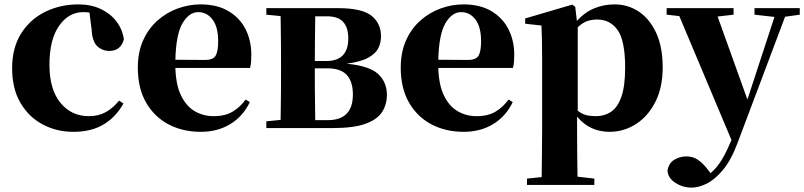

<svg xmlns="http://www.w3.org/2000/svg" viewBox="-20 -583 3661 874"><path d="M397 -449.2 387.2 -525.9Q379.4 -526.9 372.6 -527.3Q365.7 -527.8 358.9 -527.8Q292.5 -527.8 248.8 -465.3Q205.1 -402.8 205.1 -288.1Q205.1 -176.3 254.9 -115.2Q304.7 -54.2 384.8 -54.2Q428.7 -54.2 461.9 -72.8Q495.1 -91.3 522 -125L542 -111.8Q507.3 -49.8 451.4 -16.4Q395.5 17.1 314 17.1Q237.8 17.1 174.6 -16.4Q111.3 -49.8 73.2 -114.5Q35.2 -179.2 35.2 -272Q35.2 -365.2 75.9 -430.2Q116.7 -495.1 185.5 -529.1Q254.4 -563 337.9 -563Q394.5 -563 438.7 -542Q482.9 -521 510.3 -485.1Q537.6 -449.2 543.9 -403.8Q529.3 -351.1 478 -351.1Q446.3 -351.1 423.1 -372.3Q399.9 -393.6 397 -449.2Z M778.3 -311 914.1 -310.1Q949.7 -310.1 961.4 -329.3Q973.1 -348.6 973.1 -395Q973.1 -460.4 947.5 -494.1Q921.9 -527.8 882.3 -527.8Q840.8 -527.8 811 -477.5Q781.2 -427.2 778.3 -311ZM1098.1 -129.9 1117.2 -118.2Q1086.4 -53.7 1028.6 -18.3Q970.7 17.1 894 17.1Q811.5 17.1 746.8 -17.1Q682.1 -51.3 644.8 -116.5Q607.4 -181.6 607.4 -274.9Q607.4 -345.7 631.6 -399.4Q655.8 -453.1 696.8 -489.5Q737.8 -525.9 788.8 -544.4Q839.8 -563 893.1 -563Q968.3 -563 1019.8 -532.5Q1071.3 -502 1097.7 -450.2Q1124 -398.4 1124 -335Q1124 -316.4 1123 -302.2Q1122.1 -288.1 1118.2 -273.9H778.3Q780.8 -195.8 804.4 -147.5Q828.1 -99.1 866.7 -76.7Q905.3 -54.2 952.1 -54.2Q1004.9 -54.2 1039.3 -75Q1073.7 -95.7 1098.1 -129.9Z M1415 -36.1H1472.2Q1586.4 -36.1 1586.4 -152.8Q1586.4 -211.4 1558.6 -241.7Q1530.8 -272 1470.2 -272H1413.1V-237.8Q1413.1 -209.5 1413.3 -173.3Q1413.6 -137.2 1414.1 -101.1Q1414.6 -64.9 1415 -36.1ZM1468.3 -508.8H1415Q1414.6 -467.8 1413.8 -411.6Q1413.1 -355.5 1413.1 -305.2H1465.3Q1565.4 -305.2 1565.4 -408.2Q1565.4 -457.5 1542.2 -483.2Q1519 -508.8 1468.3 -508.8ZM1192.4 -545.9H1519Q1627.4 -545.9 1670.9 -511.5Q1714.4 -477.1 1714.4 -417Q1714.4 -389.2 1702.4 -364.3Q1690.4 -339.4 1656.7 -320.6Q1623 -301.8 1558.1 -293Q1661.6 -283.2 1701.4 -246.1Q1741.2 -209 1741.2 -150.9Q1741.2 -107.9 1719.7 -73.7Q1698.2 -39.6 1644.5 -19.8Q1590.8 0 1494.1 0H1192.4V-30.8L1257.3 -37.1Q1257.8 -65.9 1258.3 -102.1Q1258.8 -138.2 1259 -174.1Q1259.3 -210 1259.3 -237.8V-308.1Q1259.3 -335.9 1259 -371.8Q1258.8 -407.7 1258.3 -444.1Q1257.8 -480.5 1257.3 -509.8L1192.4 -516.1Z M1975.1 -311 2110.8 -310.1Q2146.5 -310.1 2158.2 -329.3Q2169.9 -348.6 2169.9 -395Q2169.9 -460.4 2144.3 -494.1Q2118.7 -527.8 2079.1 -527.8Q2037.6 -527.8 2007.8 -477.5Q1978 -427.2 1975.1 -311ZM2294.9 -129.9 2314 -118.2Q2283.2 -53.7 2225.3 -18.3Q2167.5 17.1 2090.8 17.1Q2008.3 17.1 1943.6 -17.1Q1878.9 -51.3 1841.6 -116.5Q1804.2 -181.6 1804.2 -274.9Q1804.2 -345.7 1828.4 -399.4Q1852.5 -453.1 1893.6 -489.5Q1934.6 -525.9 1985.6 -544.4Q2036.6 -563 2089.8 -563Q2165 -563 2216.6 -532.5Q2268.1 -502 2294.4 -450.2Q2320.8 -398.4 2320.8 -335Q2320.8 -316.4 2319.8 -302.2Q2318.8 -288.1 2314.9 -273.9H1975.1Q1977.5 -195.8 2001.2 -147.5Q2024.9 -99.1 2063.5 -76.7Q2102.1 -54.2 2148.9 -54.2Q2201.7 -54.2 2236.1 -75Q2270.5 -95.7 2294.9 -129.9Z M2609.9 -459V-79.1Q2628.4 -64 2648.2 -59.1Q2668 -54.2 2692.9 -54.2Q2731.9 -54.2 2762 -74.5Q2792 -94.7 2808.8 -143.1Q2825.7 -191.4 2825.7 -274.9Q2825.7 -397.5 2791.7 -445.8Q2757.8 -494.1 2698.7 -494.1Q2676.3 -494.1 2655.3 -487.8Q2634.3 -481.4 2609.9 -459ZM2598.6 -551.8 2606 -487.8Q2641.1 -526.9 2684.6 -544.9Q2728 -563 2777.8 -563Q2838.9 -563 2888.4 -529.8Q2938 -496.6 2967.3 -432.6Q2996.6 -368.7 2996.6 -275.9Q2996.6 -185.1 2963.4 -119.4Q2930.2 -53.7 2875 -18.3Q2819.8 17.1 2753.9 17.1Q2712.4 17.1 2675.3 1Q2638.2 -15.1 2606.9 -51.8V6.8Q2606.9 51.8 2607.4 107.2Q2607.9 162.6 2608.9 221.2L2685.5 230V258.8H2378.9V230L2445.8 223.1Q2446.3 163.6 2447 108.2Q2447.8 52.7 2447.8 6.8V-319.8Q2447.8 -368.7 2447 -399.9Q2446.3 -431.2 2444.8 -466.8L2370.6 -475.1V-499L2585 -562Z M3620.6 -545.9V-516.1L3553.7 -506.8L3337.4 67.9Q3308.1 146 3271.2 190.2Q3234.4 234.4 3197.3 252.7Q3160.2 271 3129.4 271Q3087.4 271 3053.7 248.8Q3020 226.6 3018.6 192.9Q3024.4 159.2 3049.8 144Q3075.2 128.9 3104.5 128.9Q3134.3 128.9 3157 144.5Q3179.7 160.2 3198.2 184.1L3214.4 205.1Q3243.2 181.2 3265.4 144.5Q3287.6 107.9 3309.6 54.2L3072.3 -509.8L3014.6 -516.1V-545.9H3319.3V-516.1L3246.6 -507.8L3382.3 -129.9L3505.4 -505.9L3414.6 -516.1V-545.9Z"/></svg>

Font: Source Han Serif JP Heavy
Style: Regular
Weight: 900
Designer: Ryoko NISHIZUKA  (kana & ideographs); Frank Grießhammer (Latin, Greek & Cyrillic); Wenlong ZHANG  (bopomofo); Sandoll Co
Foundry: Adobe Systems Incorporated
Version: Version 1.001;PS 1.001;hotconv 16.6.54;makeotf.lib2.5.65590